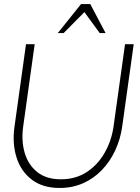

<svg xmlns="http://www.w3.org/2000/svg" viewBox="-20 -919 694 952"><path d="M276 13Q192 13 138 -28Q84 -69 62 -138.2Q40 -207.5 52 -292L109 -700H152L95 -292Q85 -220.5 102.5 -161Q120 -101.5 164.8 -65.8Q209.5 -30 282 -30Q355.5 -30 410.5 -66.2Q465.5 -102.5 499.2 -162Q533 -221.5 543 -292L600 -700H643L586 -292Q577 -228.5 551.2 -173.2Q525.5 -118 485.2 -76Q445 -34 392 -10.5Q339 13 276 13ZM427.5 -899 503.5 -755H474.5L398.5 -859L295.5 -755H266.5L382 -899Z"/></svg>

Font: Urbanist ExtraLight
Style: Italic
Weight: 250
Version: Version 1.303